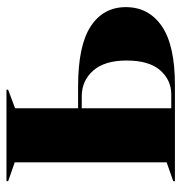

<svg xmlns="http://www.w3.org/2000/svg" viewBox="-4 -544 548 579"><g transform="rotate(-90 269.5 -254.0)"><path d="M13 -5 70 -25V-483L13 -503V-508H289V-503L233 -482V-292H299Q422 -292 480 -254Q538 -216 538 -148Q538 -79 480.5 -39.5Q423 0 303 0H13ZM275 -11Q318 -11 347.5 -44.5Q377 -78 377 -146Q377 -212 346.5 -246.5Q316 -281 269 -281H233V-11Z"/></g></svg>

Font: Nyght Serif Bold
Style: Regular
Weight: 700
Designer: Maksym Kobuzan
Version: Version 0.410